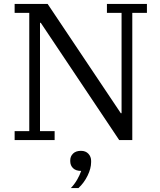

<svg xmlns="http://www.w3.org/2000/svg" viewBox="-20 -718 818 984"><path d="M55 -46H130V-652H55V-698H224L599 -138H603V-652H528V-698H733V-652H658V0H591L189 -601H185V-46H260V0H55ZM343 246Q362 226 375.5 202.5Q389 179 396 158Q369 158 354.5 144Q340 130 340 108V104Q340 83 354.5 69Q369 55 395 55Q419 55 433 70Q447 85 447 106V113Q447 145 429 182Q411 219 382 246H343Z"/></svg>

Font: IBM Plex Serif
Style: Regular
Weight: 400
Designer: Mike Abbink, Paul van der Laan, Pieter van Rosmalen
Foundry: Bold Monday
Version: Version 3.001